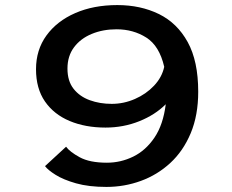

<svg xmlns="http://www.w3.org/2000/svg" viewBox="-20 -726 915 757"><path d="M399.5 11Q330 11 279.8 -3.2Q229.5 -17.5 199 -36.8Q168.5 -56 157.5 -71L240.5 -147.5Q255 -127.5 294.2 -106Q333.5 -84.5 401.5 -84.5Q456 -84.5 505.2 -108.5Q554.5 -132.5 589 -183.5Q623.5 -234.5 633.5 -315Q591.5 -273 529 -248Q466.5 -223 396 -223Q316.5 -223 254.5 -249Q192.5 -275 157.2 -326Q122 -377 122 -453Q122 -529.5 163.2 -586.2Q204.5 -643 276.8 -674.5Q349 -706 442.5 -706Q534 -706 606.2 -670.8Q678.5 -635.5 720 -560.2Q761.5 -485 761.5 -364.5Q761.5 -271.5 732 -201Q702.5 -130.5 651.5 -83.5Q600.5 -36.5 535.5 -12.8Q470.5 11 399.5 11ZM246 -455.5Q246 -406.5 270 -376Q294 -345.5 333.8 -331Q373.5 -316.5 420.5 -316.5Q468 -316.5 512 -335.8Q556 -355 587.2 -388Q618.5 -421 627.5 -462.5Q608.5 -545 557 -577.8Q505.5 -610.5 439.5 -610.5Q385.5 -610.5 341.5 -592.2Q297.5 -574 271.8 -539.5Q246 -505 246 -455.5Z"/></svg>

Font: Trispace SemiExpanded Medium
Style: Regular
Weight: 500
Width: 6
Designer: Tyler Finck
Foundry: Etcetera Type Company
Version: Version 1.210; ttfautohint (v1.8.3)